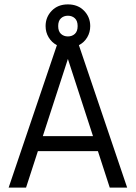

<svg xmlns="http://www.w3.org/2000/svg" viewBox="-20 -858 621 878"><path d="M290.5 -837.9Q336.4 -837.9 364.5 -808.8Q392.6 -779.8 392.6 -738.8Q392.6 -710.4 378.9 -687.3Q365.2 -664.1 340.8 -651.4L561.5 0H481.9L427.7 -167H153.3L99.1 0H19.5L240.2 -651.4Q216.3 -664.1 202.4 -687.3Q188.5 -710.4 188.5 -738.8Q188.5 -779.8 216.6 -808.8Q244.6 -837.9 290.5 -837.9ZM290.5 -786.1Q271.5 -786.1 258.8 -774.4Q246.1 -762.7 246.1 -738.8Q246.1 -714.8 258.8 -703.1Q271.5 -691.4 290.5 -691.4Q309.6 -691.4 322.3 -703.1Q335 -714.8 335 -738.8Q335 -762.7 322.3 -774.4Q309.6 -786.1 290.5 -786.1ZM405.3 -235.4 290.5 -588.4 175.8 -235.4Z"/></svg>

Font: Gidole
Style: Regular
Weight: 400
Version: Version 2.100; ttfautohint (v1.8.4.7-5d5b)